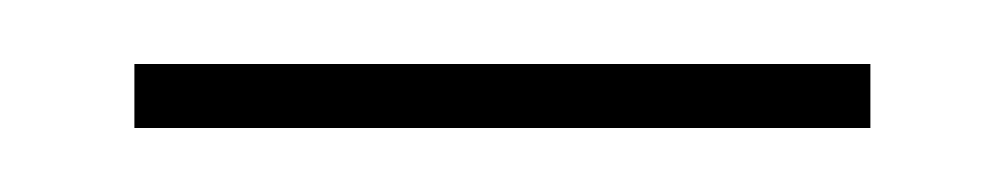

<svg xmlns="http://www.w3.org/2000/svg" viewBox="-20 -303 314 60"><path d="M22 -263H252V-283H22Z"/></svg>

Font: Noto Serif Display Condensed Black
Style: Regular
Weight: 900
Width: 3
Designer: Monotype Design Team
Foundry: Monotype Imaging Inc.
Version: Version 2.009